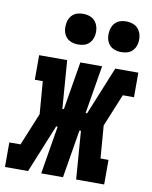

<svg xmlns="http://www.w3.org/2000/svg" viewBox="-109 -814 694 877"><g transform="rotate(10 237.5 -375.5)"><path d="M-25 0V-114H27L89 -265L77 -416H40V-530H170L187 -307H194L231 -530H332L295 -307H302L393 -530H500V-416H448L386 -265L398 -114H435V0H305L288 -223H281L244 0H143L180 -223H173L82 0ZM406 -609Q389 -609 373.5 -615Q358 -621 348.5 -634Q339 -647 336.5 -663.5Q334 -680 337 -697Q339 -709 345 -720Q351 -731 361 -738.5Q371 -746 383 -748.5Q395 -751 406 -751Q423 -751 438.5 -745Q454 -739 463.5 -726Q473 -713 476 -696.5Q479 -680 476 -663Q474 -651 468 -640Q462 -629 452 -621.5Q442 -614 430 -611.5Q418 -609 406 -609ZM206 -609Q189 -609 173.5 -615Q158 -621 148.5 -634Q139 -647 136.5 -663.5Q134 -680 137 -697Q139 -709 145 -720Q151 -731 161 -738.5Q171 -746 183 -748.5Q195 -751 206 -751Q223 -751 238.5 -745Q254 -739 263.5 -726Q273 -713 276 -696.5Q279 -680 276 -663Q274 -651 268 -640Q262 -629 252 -621.5Q242 -614 230 -611.5Q218 -609 206 -609Z"/></g></svg>

Font: Iosevka Slab Heavy
Style: Italic
Weight: 900
Italic angle: -9°
Monospace: yes
Designer: Belleve Invis
Foundry: Belleve Invis
Version: Version 11.1.0; ttfautohint (v1.8.3)